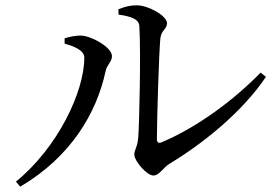

<svg xmlns="http://www.w3.org/2000/svg" viewBox="-20 -712 1040 722"><path d="M426 -657C476 -650 503 -639 504 -613C510 -517 504 -252 500 -197C497 -157 485 -150 485 -130C485 -108 531 -52 557 -52C579 -52 594 -82 617 -96C750 -176 894 -295 980 -423L960 -439C861 -337 723 -234 588 -177C577 -172 570 -176 570 -189C570 -264 578 -518 583 -568C587 -600 608 -602 608 -625C608 -652 539 -692 494 -692C471 -692 452 -688 425 -677ZM297 -495C297 -367 197 -157 40 -29L56 -10C246 -122 343 -286 377 -444C382 -469 401 -479 401 -501C401 -534 325 -576 287 -578C263 -579 240 -573 223 -568V-548C250 -540 297 -526 297 -495Z"/></svg>

Font: Noto Serif SC Medium
Style: Regular
Weight: 500
Designer: Ryoko NISHIZUKA 西塚涼子 (kana & ideographs); Frank Grießhammer (Latin, Greek & Cyrillic); Wenlong ZHANG 张文龙 (bopomofo); San
Foundry: Adobe Systems Incorporated
Version: Version 1.001;PS 1.001;hotconv 16.6.54;makeotf.lib2.5.65590